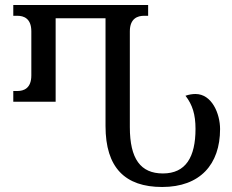

<svg xmlns="http://www.w3.org/2000/svg" viewBox="-20 -734 924 766"><path d="M627 12C778 12 858 -78 858 -219C858 -281 825 -359 760 -359C748 -359 734 -357 720 -352C748 -316 760 -277 760 -220C760 -107 721 -42 630 -42C541 -42 498 -100 498 -227V-609C498 -661 530 -671 554 -671H571V-714H33V-671H50C74 -671 105 -661 105 -609V-433C105 -381 74 -371 50 -371H33V-328H202V-661H401V-231C401 -65 479 12 627 12Z"/></svg>

Font: Noto Serif Georgian SemiCondensed
Style: Regular
Weight: 400
Width: 4
Designer: Monotype Design Team, Akaki Razmadze
Foundry: Google LLC
Version: Version 2.003